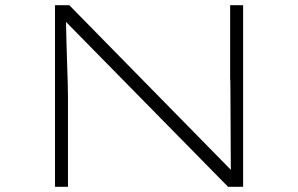

<svg xmlns="http://www.w3.org/2000/svg" viewBox="-20 -720 1149 740"><path d="M192 0V-700H247L881 -54L871 -28Q870 -43 869.5 -87Q869 -131 869 -186.5Q869 -242 868.5 -293.5Q868 -345 868 -380.5Q868 -416 867 -417V-700H917V0H859L230 -640L234 -668Q234 -661 234.5 -632.5Q235 -604 236 -564Q237 -524 238.5 -481Q240 -438 241 -401.5Q242 -365 242 -344V0Z"/></svg>

Font: Lexend Zetta ExtraLight
Style: Regular
Weight: 250
Version: Version 1.007